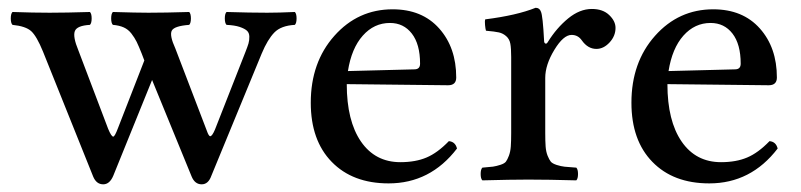

<svg xmlns="http://www.w3.org/2000/svg" viewBox="-20 -463 2064 495"><path d="M246.1 12.2Q228.5 12.2 220.2 -7.8L90.8 -330.1Q74.7 -369.6 60.5 -382.6Q46.4 -395.5 12.2 -398.9Q7.8 -403.3 7.8 -415.5Q7.8 -427.7 12.2 -432.1Q65.9 -430.2 107.9 -430.2Q150.4 -430.2 211.9 -432.1Q216.3 -427.7 216.3 -415.5Q216.3 -403.3 211.9 -398.9Q178.2 -397 172.9 -382.6Q167.5 -368.2 182.1 -333L258.8 -130.9Q267.1 -110.8 272 -110.8Q275.9 -110.8 284.2 -132.8L352.1 -307.1L345.2 -325.2Q337.4 -344.7 332.3 -355.2Q327.1 -365.7 318.8 -376.5Q310.5 -387.2 299.1 -392.3Q287.6 -397.5 271 -398.9Q266.6 -403.3 266.6 -415.5Q266.6 -427.7 271 -432.1Q332.5 -430.2 362.8 -430.2Q406.2 -430.2 467.8 -432.1Q472.2 -427.7 472.2 -415.5Q472.2 -403.3 467.8 -398.9Q429.2 -396 422.9 -384Q416.5 -372.1 432.1 -337.9L513.2 -126Q518.1 -111.8 522 -111.8Q526.9 -111.8 534.2 -128.9L612.8 -329.1Q618.2 -342.8 620.6 -350.8Q623 -358.9 622.8 -368.7Q622.6 -378.4 616.7 -383.8Q610.8 -389.2 597.9 -393.6Q585 -397.9 564 -398.9Q559.6 -403.3 559.6 -415.5Q559.6 -427.7 564 -432.1Q625.5 -430.2 668.9 -430.2Q698.2 -430.2 740.2 -432.1Q744.6 -427.7 744.6 -415.5Q744.6 -403.3 740.2 -398.9Q704.6 -397 687.3 -379.2Q669.9 -361.3 654.8 -325.2L524.9 -9.8Q517.1 12.2 500 12.2Q482.4 12.2 474.1 -7.8L372.1 -256.8L272 -9.8Q262.7 12.2 246.1 12.2Z M877 -279.8 1048.3 -284.2Q1063 -284.2 1063 -298.8Q1063 -349.1 1041.7 -376.5Q1020.5 -403.8 985.4 -403.8Q944.3 -403.8 915.3 -371.1Q886.2 -338.4 877 -279.8ZM1137.2 -99.1Q1153.8 -97.7 1158.2 -80.1Q1089.4 9.8 981.9 9.8Q889.2 9.8 835.2 -45.7Q781.2 -101.1 781.2 -198.2Q781.2 -302.2 842 -370.6Q902.8 -439 992.2 -439Q1068.4 -439 1112.3 -389.6Q1156.2 -340.3 1156.2 -263.2Q1156.2 -243.2 1135.3 -243.2L874 -246.1Q874 -151.4 910.6 -98.1Q947.3 -44.9 1012.2 -44.9Q1051.3 -44.9 1079.6 -56.9Q1107.9 -68.8 1137.2 -99.1Z M1385.7 -262.2V-120.1Q1385.7 -98.6 1386.7 -85.2Q1387.7 -71.8 1391.8 -61.5Q1396 -51.3 1399.9 -46.4Q1403.8 -41.5 1415 -37.8Q1426.3 -34.2 1435.8 -33.2Q1445.3 -32.2 1465.8 -30.8Q1470.2 -26.4 1470.2 -14.4Q1470.2 -2.4 1465.8 2Q1393.6 0 1341.8 0Q1297.9 0 1223.6 2Q1219.2 -2.4 1219.2 -14.4Q1219.2 -26.4 1223.6 -30.8Q1242.2 -32.2 1251 -33.4Q1259.8 -34.7 1270.3 -38.1Q1280.8 -41.5 1284.4 -46.4Q1288.1 -51.3 1292 -61.5Q1295.9 -71.8 1296.9 -85.2Q1297.9 -98.6 1297.9 -120.1V-315.9Q1297.9 -338.4 1295.7 -350.3Q1293.5 -362.3 1285.2 -369.6Q1276.9 -377 1266.4 -379.4Q1255.9 -381.8 1232.9 -383.8Q1231.4 -388.7 1230.5 -398.4Q1229.5 -408.2 1231 -413.1Q1312 -423.3 1360.8 -442.9Q1371.1 -442.9 1374.5 -433.1Q1379.4 -423.3 1382.8 -356.9Q1382.8 -352.5 1386 -350.8Q1389.2 -349.1 1392.6 -355Q1415 -391.1 1444.8 -415.5Q1474.6 -439.9 1505.9 -439.9Q1534.2 -439.9 1550.5 -424.3Q1566.9 -408.7 1566.9 -391.1Q1566.9 -370.1 1551.5 -353.5Q1536.1 -336.9 1517.6 -336.9Q1495.6 -336.9 1480 -358.9Q1470.2 -373 1453.6 -373Q1432.6 -373 1409.2 -334.5Q1385.7 -295.9 1385.7 -262.2Z M1703.6 -279.8 1875 -284.2Q1889.6 -284.2 1889.6 -298.8Q1889.6 -349.1 1868.4 -376.5Q1847.2 -403.8 1812 -403.8Q1771 -403.8 1741.9 -371.1Q1712.9 -338.4 1703.6 -279.8ZM1963.9 -99.1Q1980.5 -97.7 1984.9 -80.1Q1916 9.8 1808.6 9.8Q1715.8 9.8 1661.9 -45.7Q1607.9 -101.1 1607.9 -198.2Q1607.9 -302.2 1668.7 -370.6Q1729.5 -439 1818.8 -439Q1895 -439 1939 -389.6Q1982.9 -340.3 1982.9 -263.2Q1982.9 -243.2 1961.9 -243.2L1700.7 -246.1Q1700.7 -151.4 1737.3 -98.1Q1773.9 -44.9 1838.9 -44.9Q1877.9 -44.9 1906.2 -56.9Q1934.6 -68.8 1963.9 -99.1Z"/></svg>

Font: Common Serif News
Style: Regular
Weight: 450
Designer: Philipp H. Poll, Khaled Hosny
Foundry: Stefan Peev, Context Ltd.
Version: Version 1.026